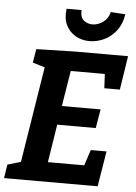

<svg xmlns="http://www.w3.org/2000/svg" viewBox="-62 -976 723 1022"><g transform="rotate(5 299.5 -465.0)"><path d="M446 -189H530L499 0H-1L10 -73L81 -94L163 -606L98 -626L110 -699L317 -704H600L572 -523H489L485 -599H303L272 -409H479L462 -308H256L224 -105H418ZM388 -766Q348 -766 314.5 -784.5Q281 -803 263 -839Q245 -875 252 -927H332Q330 -888 350 -872Q370 -856 396 -856Q425 -856 452.5 -875.5Q480 -895 488 -930L566 -925Q558 -872 530.5 -836.5Q503 -801 465 -783.5Q427 -766 388 -766Z"/></g></svg>

Font: Bitter
Style: Bold Italic
Weight: 700
Italic angle: -9°
Designer: Sol Matas, and Bitter project Authors
Foundry: Sol Matas
Version: Version 2.001